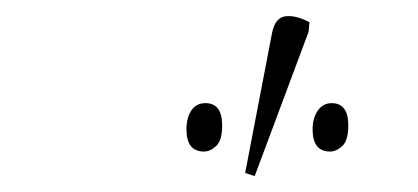

<svg xmlns="http://www.w3.org/2000/svg" viewBox="-20 -827 527 242"><path d="M301 -605 289 -609 323 -786Q327 -805 340 -806.5Q353 -808 370 -799L369 -787ZM396 -636Q374 -636 374 -664Q374 -678 380.5 -687.5Q387 -697 398 -697Q419 -697 419 -669Q419 -650 411.5 -643Q404 -636 396 -636ZM237 -636Q215 -636 215 -664Q215 -678 221 -687.5Q227 -697 239 -697Q260 -697 260 -669Q260 -650 252.5 -643Q245 -636 237 -636Z"/></svg>

Font: Noto Serif ExtraCondensed Thin
Style: Italic
Weight: 100
Width: 2
Italic angle: -12°
Designer: Monotype Design Team
Foundry: Monotype Imaging Inc.
Version: Version 2.013